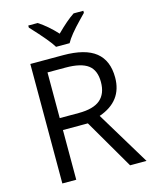

<svg xmlns="http://www.w3.org/2000/svg" viewBox="-134 -1020 887 1108"><g transform="rotate(-15 309.0 -465.5)"><path d="M181.2 -368.2H294.9Q382.8 -368.2 423.8 -403.3Q464.8 -438.5 464.8 -508.3Q464.8 -578.6 422.9 -609.9Q380.9 -641.1 289.1 -641.1H181.2ZM181.2 -296.9V0H98.1V-713.9H293.9Q425.8 -713.9 488.3 -663.6Q550.8 -613.3 550.8 -512.2Q550.8 -370.6 407.2 -320.8L601.1 0H502.9L330.1 -296.9ZM144 -931.2H200.2Q255.9 -895 307.1 -838.9Q370.6 -902.3 415 -931.2H473.1V-918.9L440.9 -885.7Q370.6 -813.5 348.1 -771H267.1Q244.1 -811.5 144 -918.9Z"/></g></svg>

Font: OpenSans-Regular
Style: Regular
Weight: 400
Foundry: Ascender Corporation
Version: Version 1.10